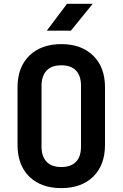

<svg xmlns="http://www.w3.org/2000/svg" viewBox="-20 -970 639 1000"><path d="M223.6 -810.1 329.1 -950.2H462.9L349.1 -810.1ZM299.3 9.8Q194.3 9.8 132.8 -49.8Q71.3 -109.9 71.3 -215.8V-514.2Q71.3 -620.1 132.8 -680.2Q194.3 -740.2 299.3 -740.2Q403.8 -740.2 465.3 -680.2Q526.9 -620.1 526.9 -515.1V-215.8Q526.9 -109.9 465.3 -49.8Q403.8 9.8 299.3 9.8ZM299.3 -100.1Q349.6 -100.1 376 -127.4Q401.9 -154.8 401.9 -206.1V-523.9Q401.9 -574.7 376 -602.5Q350.1 -629.9 299.3 -629.9Q248.5 -629.9 222.7 -602.5Q196.8 -575.2 196.3 -523.9V-206.1Q196.3 -155.3 222.7 -127.4Q248.5 -100.1 299.3 -100.1Z"/></svg>

Font: UDEV Gothic 35
Style: Bold
Weight: 700
Version: v2.1.0; ttfautohint (v1.8.4.7-5d5b-dirty) -l 6 -r 45 -G 200 